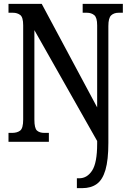

<svg xmlns="http://www.w3.org/2000/svg" viewBox="-20 -734 671 994"><path d="M378 240V189H390Q431 189 457 149Q483 109 483 10V-4L158 -578V-115Q158 -70 171.5 -58Q185 -46 210 -46H233V0H24V-46H42Q69 -46 84.5 -58Q100 -70 100 -115V-603Q100 -645 84.5 -656.5Q69 -668 47 -668H24V-714H196L483 -178V-603Q483 -643 468 -655.5Q453 -668 430 -668H408V-714H616V-668H594Q570 -668 555.5 -654.5Q541 -641 541 -599V6Q541 94 526 145.5Q511 197 481 218.5Q451 240 406 240Z"/></svg>

Font: Noto Serif Khmer ExtraCondensed SemiBold
Style: Regular
Weight: 600
Width: 2
Designer: Danh Hong and the Monotype Design Team
Foundry: Monotype Imaging Inc.
Version: Version 2.004; ttfautohint (v1.8.4.7-5d5b)